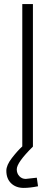

<svg xmlns="http://www.w3.org/2000/svg" viewBox="-20 -717 270 939"><path d="M141 0Q62 78 62 111Q62 131 74.5 144.5Q87 158 106 158L160 152L166 194Q126 202 96 202Q58 202 34.5 179.5Q11 157 11 118Q11 91 38 56Q65 21 89 -1V-697H141Z"/></svg>

Font: TitilliumText
Style: Light
Weight: 300
Designer: Accademia di Belle Arti di Urbino and others
Foundry: Accademia di Belle Arti di Urbino and others.
Version: Version 60.001